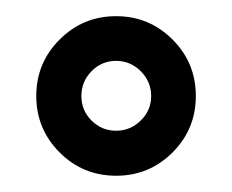

<svg xmlns="http://www.w3.org/2000/svg" viewBox="-20 -679 284 235"><path d="M219.7 -561.5Q219.7 -521 191.2 -492.4Q162.6 -463.9 122.1 -463.9Q81.5 -463.9 53 -492.4Q24.4 -521 24.4 -561.5Q24.4 -602.1 53 -630.6Q81.5 -659.2 122.1 -659.2Q162.6 -659.2 191.2 -630.6Q219.7 -602.1 219.7 -561.5ZM122.1 -604.5Q104.5 -604.5 92 -591.8Q79.6 -579.1 79.6 -561.5Q79.6 -543.9 92 -531.5Q104.5 -519 122.1 -519Q139.6 -519 152.3 -531.5Q165 -543.9 165 -561.5Q165 -579.1 152.3 -591.8Q139.6 -604.5 122.1 -604.5Z"/></svg>

Font: Alegre Sans
Style: Regular
Weight: 400
Width: 3
Designer: GrandChaos9000
Version: Version 1.2.6 - August 1, 2014